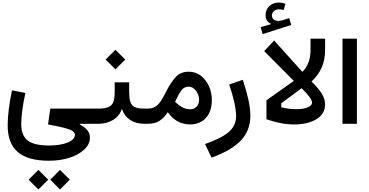

<svg xmlns="http://www.w3.org/2000/svg" viewBox="-20 -976 2910 1514"><path d="M205.6 440.9 282.7 363.8 360.4 440.9 282.7 518.1ZM376.5 440.9 453.1 363.8 530.8 440.9 453.1 518.1ZM608.9 4.9Q652.8 29.8 670.9 53.5Q689 77.1 689 110.4Q689 160.6 645.8 201.9Q602.5 243.2 529.3 267.3Q456.1 291.5 365.2 291.5Q200.2 291.5 120.4 223.1Q40.5 154.8 40.5 12.7Q40.5 -43.5 49.3 -114.5Q58.1 -185.5 74.7 -263.7L180.2 -243.2Q147.5 -92.8 147.5 3.9Q147.5 92.8 198.5 132.1Q249.5 171.4 365.7 171.4Q456.5 171.4 513.7 147.7Q570.8 124 570.8 86.9Q570.8 69.8 552.7 57.4Q534.7 44.9 488.8 32.7Q442.9 20.5 358.9 5.4L376.5 -119.6H737.3V0H608.9Z M998.5 -250.5Q998.5 -204.1 1007.1 -175Q1015.6 -146 1041 -132.8Q1066.4 -119.6 1116.7 -119.6H1144V0H1115.2Q1053.2 0 1006.8 -29.8Q960.4 -59.6 943.4 -112.8H938.5Q921.4 -59.6 871.1 -29.8Q820.8 0 758.3 0H737.3Q719.2 0 719.2 -60.1Q719.2 -119.6 737.3 -119.6H758.3Q811.5 -119.6 838.6 -133.1Q865.7 -146.5 875 -175.5Q884.3 -204.6 884.3 -250.5V-326.7H998.5ZM813 -506.3 890.1 -583.5 967.8 -506.3 890.1 -429.2Z M1144 -119.6Q1181.6 -119.6 1206.1 -135.5Q1230.5 -151.4 1249.8 -181.4Q1269 -211.4 1290.5 -254.4Q1328.1 -328.6 1366.5 -369.6Q1404.8 -410.6 1468.8 -410.6Q1522.5 -410.6 1563.2 -379.4Q1604 -348.1 1627.2 -297.4Q1650.4 -246.6 1650.4 -187.5Q1650.4 -98.1 1604.2 -46.6Q1558.1 4.9 1478 4.9Q1421.9 4.9 1377.7 -20.8Q1333.5 -46.4 1303.2 -91.3Q1273.9 -46.9 1238.3 -23.4Q1202.6 0 1144 0Q1126 0 1126 -60.1Q1126 -119.6 1144 -119.6ZM1360.8 -172.4Q1391.1 -144 1419.2 -129.2Q1447.3 -114.3 1478.5 -114.3Q1511.2 -114.3 1530.5 -134.8Q1549.8 -155.3 1549.8 -189Q1549.8 -213.4 1539.1 -237.1Q1528.3 -260.7 1509.8 -276.6Q1491.2 -292.5 1467.3 -292.5Q1432.6 -292.5 1412.4 -265.9Q1392.1 -239.3 1373.5 -199.7Z M1787.1 -309.6 1894.5 -346.7Q1921.9 -265.6 1938 -193.4Q1954.1 -121.1 1954.1 -62.5Q1954.1 51.8 1880.6 130.6Q1807.1 209.5 1647.9 267.1L1596.7 159.7Q1723.6 115.7 1782.7 65.7Q1841.8 15.6 1841.8 -61Q1841.8 -106 1826.7 -172.9Q1811.5 -239.7 1787.1 -309.6Z M2231 -946.3 2216.3 -896Q2208 -898.9 2199.5 -900.9Q2190.9 -902.8 2182.6 -902.8Q2157.2 -902.8 2140.6 -888.9Q2124 -875 2124 -853.5Q2124 -834 2137.9 -822.5Q2151.9 -811 2173.8 -811Q2190.9 -811 2208.5 -816.4L2260.3 -833L2276.4 -779.3L2051.3 -707L2035.2 -762.2L2114.3 -784.7V-789.6Q2074.2 -808.1 2074.2 -857.9Q2074.2 -899.9 2104 -928Q2133.8 -956.1 2179.7 -956.1Q2191.9 -956.1 2204.6 -953.4Q2217.3 -950.7 2231 -946.3ZM2141.6 -656.7 2364.3 -409.2Q2428.7 -472.2 2428.7 -581.5V-670.9H2543.5V-581.5Q2543.5 -505.4 2517.6 -445.6Q2491.7 -385.7 2436.5 -332.5Q2490.7 -281.2 2517.1 -238Q2543.5 -194.8 2543.5 -152.8Q2543.5 -78.6 2475.8 -36.6Q2408.2 5.4 2296.9 5.4Q2199.7 5.4 2081.1 -35.6V-185.1L2296.9 -337.9L2063 -573.2ZM2358.4 -280.3 2198.2 -162.1V-129.9Q2255.4 -115.2 2317.4 -115.2Q2374.5 -115.2 2407.5 -130.1Q2440.4 -145 2440.4 -166Q2440.4 -201.2 2358.4 -280.3Z M2794.4 0H2680.7V-670.9H2794.4Z"/></svg>

Font: Estedad-FD SemiBold
Style: Regular
Weight: 600
Designer: Amin Abedi
Version: Version 7.3